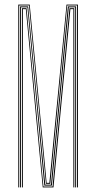

<svg xmlns="http://www.w3.org/2000/svg" viewBox="-20 -820 421 840"><path d="M60 0V-800H110L152 -357.5L184 -20H196L228.5 -357.2L271 -800H321V0H317V-796H274L232 -353.5L200 -16H181L149 -354.2L107 -796H64V0ZM76 0V-342V-784H96L137.8 -345.2L170 -4H210L242.5 -346.5L284 -784H305V-342V0H301V-342V-780H288L246.5 -343.5L214 0H167L134.5 -343L93 -780H80V-342V0ZM68 0V-343V-792H103L145.2 -351.2L178 -12H203L235.2 -351.8L277 -792H313V-342.5V0H309V-342V-788H281L239.2 -348.8L207 -8H174L141.8 -348.8L100 -788H72V-342V0Z"/></svg>

Font: Big Shoulders Inline Display SC Thin
Style: Regular
Weight: 100
Designer: Patric King
Foundry: XO Type Co
Version: Version 2.002